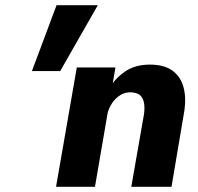

<svg xmlns="http://www.w3.org/2000/svg" viewBox="-20 -720 765 740"><path d="M425 -460H276L196 0H346ZM535 -280 486 0H641L691 -296Q698 -347 686.5 -386.5Q675 -426 643.5 -448.5Q612 -471 557 -471Q500 -471 460 -443Q420 -415 396 -370.5Q372 -326 363 -275L394 -281Q399 -303 412 -322.5Q425 -342 444.5 -354Q464 -366 488 -364Q512 -362 522.5 -350.5Q533 -339 535.5 -320.5Q538 -302 535 -280ZM198 -700 103 -446H212L357 -700Z"/></svg>

Font: Jost
Style: Bold Italic
Weight: 700
Italic angle: -5°
Version: Version 3.710